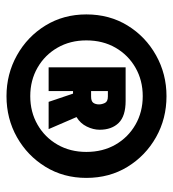

<svg xmlns="http://www.w3.org/2000/svg" viewBox="10 -786 545 606"><g transform="rotate(90 283.0 -482.5)"><path d="M283 -230Q213 -230 154 -263Q95 -296 60 -353Q25 -410 25 -482Q25 -555 60 -612Q95 -669 154 -702Q213 -735 283 -735Q354 -735 412.5 -702Q471 -669 506 -612Q541 -555 541 -482Q541 -410 506 -353Q471 -296 412.5 -263Q354 -230 283 -230ZM283 -305Q333 -305 373 -328Q413 -351 436 -391Q459 -431 459 -482Q459 -534 436 -574Q413 -614 373 -637Q333 -660 283 -660Q233 -660 193 -637Q153 -614 130 -574Q107 -534 107 -482Q107 -431 130 -391Q153 -351 193 -328Q233 -305 283 -305ZM192 -606H298Q346 -606 367.5 -584Q389 -562 389 -524Q389 -504 379 -483.5Q369 -463 349 -451L387 -363H301L275 -440H267V-363H192ZM284 -497Q299 -497 304 -504Q309 -511 309 -522Q309 -531 304.5 -540.5Q300 -550 284 -550H267V-497Z"/></g></svg>

Font: Reem Kufi Ink
Style: Bold
Weight: 700
Designer: Khaled Hosny
Version: Version 1.002